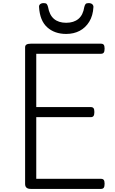

<svg xmlns="http://www.w3.org/2000/svg" viewBox="-20 -1219 740 1239"><path d="M178 0Q160 0 151 -8Q142 -16 142 -32V-914Q142 -926 151 -931.5Q160 -937 178 -937H632Q644 -937 649.5 -930Q655 -923 655 -905Q655 -887 649.5 -879.5Q644 -872 632 -872H214V-528H566Q578 -528 583.5 -521Q589 -514 589 -496Q589 -478 583.5 -470.5Q578 -463 566 -463H214V-65H632Q644 -65 649.5 -58Q655 -51 655 -33Q655 -15 649.5 -7.5Q644 0 632 0ZM407 -1000Q332 -1000 284.5 -1043Q237 -1086 232 -1174Q231 -1185 239 -1192Q247 -1199 263 -1199Q277 -1199 282 -1192.5Q287 -1186 290 -1174Q299 -1122 328.5 -1097Q358 -1072 407 -1072Q456 -1072 486 -1097Q516 -1122 524 -1174Q527 -1186 532 -1192.5Q537 -1199 551 -1199Q567 -1199 575 -1192Q583 -1185 583 -1174Q580 -1118 556 -1079Q532 -1040 494 -1020Q456 -1000 407 -1000Z"/></svg>

Font: Playwrite US Modern Light
Style: Regular
Weight: 300
Designer: Veronika Burian, José Scaglione
Foundry: TypeTogether
Version: Version 1.003